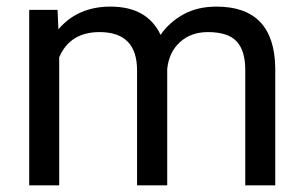

<svg xmlns="http://www.w3.org/2000/svg" viewBox="-20 -558 916 578"><path d="M153.3 -528.3 155.8 -469.7Q213.9 -538.1 312.5 -538.1Q423.3 -538.1 463.4 -453.1Q489.7 -491.2 532 -514.6Q574.2 -538.1 631.8 -538.1Q805.7 -538.1 808.6 -354V0H718.3V-348.6Q718.3 -405.3 692.4 -433.3Q666.5 -461.4 605.5 -461.4Q555.2 -461.4 522 -431.4Q488.8 -401.4 483.4 -350.6V0H392.6V-346.2Q392.6 -461.4 279.8 -461.4Q190.9 -461.4 158.2 -385.7V0H67.9V-528.3Z"/></svg>

Font: Vazir FD-UI
Style: Regular-FD-UI
Weight: 400
Designer: Saber Rastikerdar
Foundry: Saber Rastikerdar
Version: Version 30.1.0